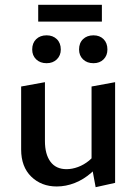

<svg xmlns="http://www.w3.org/2000/svg" viewBox="-20 -770 567 799"><path d="M216 6Q152 6 110 -35Q68 -76 68 -148V-410L167 -428V-183Q167 -128 190 -97Q213 -66 257 -66Q280 -66 304.5 -75Q329 -84 350.5 -101.5Q372 -119 386 -146L418 -122Q393 -80 360.5 -51.5Q328 -23 291 -8.5Q254 6 216 6ZM378 9 361 -83V-410L459 -428V-9ZM174 -507Q147 -507 130.5 -523Q114 -539 114 -564Q114 -591 130.5 -607Q147 -623 174 -623Q200 -623 216.5 -607Q233 -591 233 -564Q233 -539 216.5 -523Q200 -507 174 -507ZM369 -507Q342 -507 325.5 -523Q309 -539 309 -564Q309 -591 325.5 -607Q342 -623 369 -623Q395 -623 411 -607Q427 -591 427 -564Q427 -539 411 -523Q395 -507 369 -507ZM139 -680V-750H404V-680Z"/></svg>

Font: Ysabeau Infant SemiBold
Style: Regular
Weight: 600
Designer: Christian Thalmann (Catharsis Fonts)
Version: Version 2.002; featfreeze: ss01,ss02,lnum